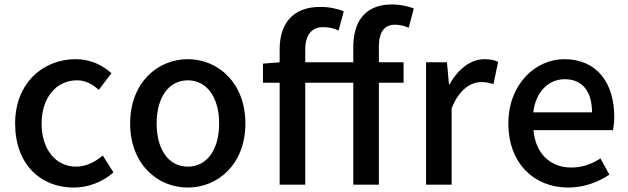

<svg xmlns="http://www.w3.org/2000/svg" viewBox="-20 -808 2822 863"><path d="M311 35C374 35 439 12 490 -33L442 -109C409 -81 368 -59 322 -59C231 -59 167 -136 167 -253C167 -369 233 -447 326 -447C363 -447 394 -431 424 -404L481 -479C441 -514 390 -542 320 -542C175 -542 48 -436 48 -253C48 -70 162 35 311 35Z M824 35C960 35 1083 -70 1083 -253C1083 -436 960 -542 824 -542C688 -542 565 -436 565 -253C565 -70 688 35 824 35ZM684 -253C684 -369 738 -447 824 -447C911 -447 965 -369 965 -253C965 -136 911 -59 824 -59C738 -59 684 -136 684 -253Z M1568 -436V22H1683V-436H1794V-528H1683V-598C1683 -665 1708 -697 1756 -697C1775 -697 1797 -692 1817 -683L1840 -770C1815 -780 1780 -788 1742 -788C1620 -788 1568 -710 1568 -597V-528H1352V-585C1352 -651 1382 -686 1431 -686C1459 -686 1480 -681 1502 -671L1525 -757C1497 -769 1459 -777 1420 -777C1294 -777 1237 -700 1237 -586V-528L1162 -522V-436H1237V22H1352V-436Z M1895 -528V22H2010V-321C2044 -408 2098 -439 2143 -439C2165 -439 2179 -436 2198 -430L2219 -530C2202 -538 2184 -542 2157 -542C2098 -542 2040 -500 2001 -429H1998L1989 -528Z M2533 35C2605 35 2668 11 2719 -23L2679 -96C2639 -70 2597 -55 2548 -55C2453 -55 2387 -118 2378 -223H2735C2738 -237 2741 -259 2741 -282C2741 -437 2662 -542 2516 -542C2388 -542 2265 -431 2265 -253C2265 -71 2384 35 2533 35ZM2377 -303C2388 -399 2449 -452 2518 -452C2598 -452 2641 -397 2641 -303Z"/></svg>

Font: コーポレート・ロゴ ver3 Medium
Style: Regular
Weight: 500
Designer: [KANA_main] LOGOTYPE.JP [Source Han Sans] Ryoko NISHIZUKA 西塚涼子 (kana, bopomofo & ideographs); Paul D. Hunt (Latin, Greek
Version: Version 12.001;FEAKit 1.0